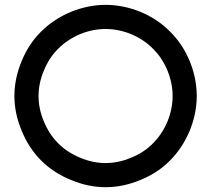

<svg xmlns="http://www.w3.org/2000/svg" viewBox="-20 -780 880 800"><path d="M688.5 -111.3Q637.7 -59.6 565.4 -30.3Q493.2 0 419.9 0Q347.7 0 275.4 -30.3Q203.1 -59.6 151.4 -111.3Q99.6 -163.1 70.3 -235.4Q40 -307.6 40 -379.9Q40 -453.1 70.3 -525.4Q99.6 -597.7 151.4 -648.4Q203.1 -700.2 275.4 -730.5Q347.7 -759.8 419.9 -759.8Q493.2 -759.8 565.4 -730.5Q637.7 -700.2 688.5 -648.4Q740.2 -597.7 770.5 -525.4Q799.8 -453.1 799.8 -379.9Q799.8 -307.6 770.5 -235.4Q740.2 -163.1 688.5 -111.3ZM699.2 -379.9Q699.2 -433.6 677.7 -486.3Q655.3 -540 617.2 -577.1Q580.1 -615.2 526.4 -637.7Q473.6 -659.2 419.9 -659.2Q366.2 -659.2 313.5 -637.7Q260.7 -615.2 222.7 -577.1Q184.6 -540 163.1 -486.3Q140.6 -433.6 140.6 -379.9Q140.6 -326.2 163.1 -273.4Q184.6 -220.7 222.7 -182.6Q260.7 -144.5 313.5 -123Q366.2 -100.6 419.9 -100.6Q473.6 -100.6 526.4 -123Q580.1 -144.5 617.2 -182.6Q655.3 -220.7 677.7 -273.4Q699.2 -326.2 699.2 -379.9Z"/></svg>

Font: Alibu-Mazigh Belkasim 1
Style: Bold
Weight: 400
Designer: Mazigh Moubarik Belkasim
Version: Version 1.0